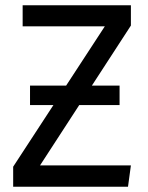

<svg xmlns="http://www.w3.org/2000/svg" viewBox="-20 -709 562 729"><path d="M66 -689H477V-612L132 -81H477L466 0H30V-76L378 -609H66ZM434 -310H94V-384H434Z"/></svg>

Font: Fira Sans Variable
Style: Regular
Weight: 400
Designer: Carrois Corporate & Edenspiekermann AG
Foundry: Carrois Corporate GbR & Edenspiekermann AG
Version: Version 4.202